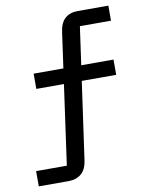

<svg xmlns="http://www.w3.org/2000/svg" viewBox="-90 -793 721 942"><g transform="rotate(-10 271.0 -322.0)"><path d="M269 -2Q263 42 238.5 63.5Q214 85 174 85H26V9H179L270 -641Q276 -686 300 -707.5Q324 -729 363 -729H516V-654H361ZM97 -388V-464H495V-388Z"/></g></svg>

Font: Hubot Sans
Style: Regular
Weight: 400
Designer: Deni Anggara
Foundry: GitHub, Inc., Subsidiary of Microsoft Corporation
Version: Version 2.000